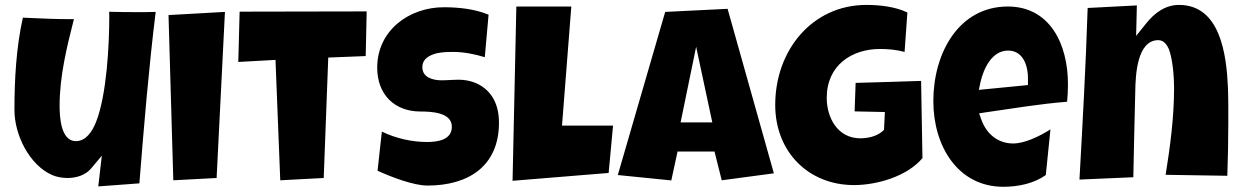

<svg xmlns="http://www.w3.org/2000/svg" viewBox="-20 -733 4943 766"><path d="M37.6 -294.4C37.6 -193.4 98.1 -74.2 188 -34.7C207.5 -26.4 228 -22.9 250 -22.9C285.2 -22.9 321.3 -34.7 342.8 -60.1L386.2 -111.8L372.1 10.7L536.1 -1.5C554.2 -230 573.2 -458 601.1 -685.5C575.2 -684.6 549.3 -684.6 522.9 -684.6C487.3 -684.6 451.2 -685.1 415.5 -686C416 -679.7 416 -673.8 416 -667.5C416 -554.2 405.8 -353.5 363.3 -246.6C348.1 -208 322.8 -169.9 282.7 -169.9C222.2 -169.9 217.8 -267.6 217.8 -311C217.8 -428.7 246.1 -543.5 274.9 -656.7C207 -655.8 139.2 -659.7 71.3 -662.6C44.9 -545.4 37.6 -416.5 37.6 -294.4Z M844.2 -22.9 877.4 -685.5 652.3 -672.9 671.4 -13.7Z M1271.5 -22.9 1289.6 -503.4 1439 -509.3 1442.9 -687.5 936 -686.5 930.7 -485.8 1079.1 -494.1 1098.1 -13.7Z M1486.3 -51.8C1545.4 -24.9 1631.3 7.3 1685.5 7.3C1849.1 7.3 1970.7 -70.3 1970.7 -243.7C1970.7 -314.5 1943.4 -371.1 1882.3 -399.9C1861.3 -409.7 1834.5 -415 1811.5 -415C1787.6 -415 1764.6 -412.6 1741.7 -412.6C1708 -412.6 1665 -423.3 1665 -464.8C1665 -499 1693.8 -512.7 1722.2 -520.5C1747.1 -525.9 1774.4 -525.9 1787.1 -525.9C1830.6 -525.9 1873.5 -517.1 1914.1 -504.9L1929.2 -674.3C1876 -696.8 1811 -704.1 1751 -704.1C1610.8 -704.1 1484.9 -610.4 1484.9 -463.4C1484.9 -356.4 1553.2 -288.1 1657.7 -288.1C1698.2 -288.1 1782.7 -285.6 1782.7 -227.5C1782.7 -173.8 1724.6 -166.5 1683.6 -166.5C1624 -166.5 1559.6 -180.7 1503.4 -208Z M2408.2 -43 2425.8 -231.9H2222.2L2259.3 -707H2040L2024.9 -11.7Z M2757.3 -546.4 2821.8 -244.6H2695.3ZM2658.2 -13.2 2683.1 -128.4H2830.6L2859.4 -13.7L3067.4 -41.5L2882.8 -697.8L2633.8 -685.5L2444.8 -34.7Z M3072.8 -314.5C3072.8 -127 3205.6 5.4 3387.2 5.4C3481 5.4 3600.6 -30.8 3660.2 -102.1L3654.8 -410.2C3567.9 -406.7 3481 -405.3 3393.6 -402.3L3389.6 -288.6L3510.3 -286.1L3506.8 -214.8L3500 -208.5C3474.6 -187.5 3439.5 -181.2 3412.6 -181.2C3319.8 -181.2 3278.3 -266.1 3278.3 -342.3C3278.3 -473.6 3379.4 -537.6 3490.7 -537.6C3522.9 -537.6 3556.2 -534.7 3588.9 -525.9L3600.1 -683.1C3553.2 -706.1 3490.7 -713.4 3436.5 -713.4C3220.7 -713.4 3072.8 -532.7 3072.8 -314.5Z M3891.1 -402.8C3903.3 -457.5 3936 -531.2 4002 -531.2C4066.9 -531.2 4081.1 -460.9 4081.1 -423.8V-393.6L3885.3 -374.5ZM3703.6 -329.6C3703.6 -150.4 3801.3 12.2 3982.9 12.2C4042.5 12.2 4105.5 -1 4152.3 -34.7L4170.9 -216.8C4127.4 -189.5 4068.8 -160.6 4022 -160.6C3960.4 -160.6 3915 -199.7 3895 -256.3L3886.2 -280.8L3911.6 -284.7C4020 -300.3 4127.9 -318.4 4237.3 -327.1C4239.7 -350.6 4240.7 -374 4240.7 -397C4240.7 -560.1 4166.5 -707 4001 -707C3805.2 -707 3703.6 -521.5 3703.6 -329.6Z M4501.5 -25.9C4502.9 -80.1 4503.9 -134.8 4504.9 -188.5C4505.9 -249 4508.3 -310.1 4509.3 -370.6C4510.3 -429.2 4515.1 -572.8 4601.1 -572.8C4625 -572.8 4636.7 -551.3 4643.1 -537.6C4658.7 -497.6 4664.1 -425.3 4664.1 -382.8C4664.1 -266.1 4648.9 -150.9 4630.4 -35.6L4876.5 -31.7C4878.9 -101.1 4880.4 -170.9 4880.4 -240.7C4880.4 -281.2 4880.9 -332.5 4878.9 -385.7C4873 -512.7 4849.6 -713.4 4683.6 -713.4C4630.4 -713.4 4586.4 -682.6 4550.8 -637.2L4512.7 -589.8L4515.6 -711.4L4319.3 -701.2C4312 -472.7 4299.3 -244.6 4286.6 -16.6Z"/></svg>

Font: Luckiest Guy
Style: Regular
Weight: 400
Designer: Astigmatic (AOETI)
Foundry: Astigmatic (AOETI)
Version: Version 1.001